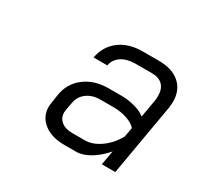

<svg xmlns="http://www.w3.org/2000/svg" viewBox="-90 -814 601 580"><g transform="rotate(30 210.5 -524.5)"><path d="M94 -420Q94 -425 96 -437L100 -464Q107 -507 140.5 -532.5Q174 -558 223 -558H270Q292 -558 315.5 -551.5Q339 -545 352 -534L363 -597Q364 -602 364 -613Q364 -637 351 -650Q338 -663 313 -663H257Q227 -663 208 -650.5Q189 -638 185 -616H137Q145 -658 176.5 -682Q208 -706 257 -706H313Q360 -706 386 -683Q412 -660 412 -620Q412 -613 410 -597L367 -349H320L329 -399Q307 -373 281.5 -358Q256 -343 234 -343H192Q148 -343 121 -364Q94 -385 94 -420ZM239 -386Q266 -386 293 -405Q320 -424 338 -456L344 -489Q334 -501 312 -508.5Q290 -516 265 -516H219Q191 -516 172 -502Q153 -488 149 -464L144 -437L143 -428Q143 -409 157 -397.5Q171 -386 195 -386Z"/></g></svg>

Font: Bai Jamjuree Light
Style: Italic
Weight: 300
Italic angle: -10°
Version: Version 1.000; ttfautohint (v1.6)